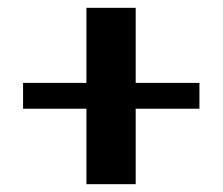

<svg xmlns="http://www.w3.org/2000/svg" viewBox="-20 -582 569 491"><path d="M201 -111V-304H39V-370H201V-562H327V-370H490V-304H327V-111Z"/></svg>

Font: Uncial Antiqua
Style: Regular
Weight: 400
Designer: Astigmatic (AOETI)
Foundry: Astigmatic (AOETI)
Version: Version 1.000